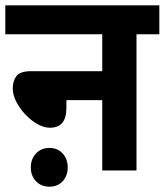

<svg xmlns="http://www.w3.org/2000/svg" viewBox="-20 -642 620 723"><path d="M0 -622H580V-513H494V0H365V-265H230V-235Q230 -161 168 -161Q145 -161 120.5 -175Q96 -189 75 -211.5Q54 -234 41 -259.5Q28 -285 28 -309Q28 -336 41.5 -355Q55 -374 98 -374H365V-513H0ZM96 -12Q96 -43 115.5 -64Q135 -85 166 -85Q197 -85 216 -64Q235 -43 235 -12Q235 20 216 40.5Q197 61 166 61Q135 61 115.5 40.5Q96 20 96 -12Z"/></svg>

Font: Noto Sans SemiCondensed
Style: Bold Italic
Weight: 700
Width: 4
Italic angle: -12°
Designer: Monotype Design Team
Foundry: Monotype Imaging Inc.
Version: Version 2.013; ttfautohint (v1.8.4.7-5d5b)